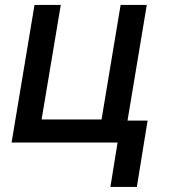

<svg xmlns="http://www.w3.org/2000/svg" viewBox="-20 -565 682 761"><path d="M561.8 -545.5H458.1L382.5 -91.6H144.9L220.9 -545.5H116.8L25.9 0H446L417.6 175.8H522.4L565 -87H485.4Z"/></svg>

Font: Magic Ui Pro Medium
Style: Italic
Weight: 500
Italic angle: -9.39999°
Designer: Stefan Endress, Andreas Faust
Version: Version 1.000;FEAKit 1.0